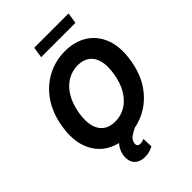

<svg xmlns="http://www.w3.org/2000/svg" viewBox="-312 -1039 1372 1372"><g transform="rotate(-45 374.5 -353.0)"><path d="M336 9.8Q237.1 9.8 165.6 -35.6Q94 -81.1 62.2 -166.7Q30.4 -252.4 50.3 -373Q69.6 -489.9 126.8 -571.1Q184 -652.3 266.4 -694.8Q348.7 -737.3 443.5 -737.3Q542.1 -737.3 613.4 -691.9Q684.8 -646.6 716.7 -560.9Q748.7 -475.2 728.3 -353.5Q709.2 -237.1 652 -155.9Q594.7 -74.7 512.6 -32.5Q430.5 9.8 336 9.8ZM342.2 -126.2Q400.2 -126.2 448.2 -154.9Q496.2 -183.6 529.4 -238.8Q562.7 -293.9 575.7 -373Q588.1 -448 574.8 -498.7Q561.5 -549.4 526.2 -575.4Q490.9 -601.4 437.1 -601.4Q379.4 -601.4 331.2 -572.5Q282.9 -543.7 249.7 -488.5Q216.4 -433.3 202.9 -353.5Q190.7 -279.2 204.1 -228.5Q217.5 -177.8 253 -152Q288.6 -126.2 342.2 -126.2ZM314.6 202.9Q267.7 202.9 239.9 178.7Q212.2 154.5 211.5 109.2Q210.6 80.2 222 50.8Q233.4 21.5 256.3 -3Q279.2 -27.5 312.5 -41.4L417.8 -0.6Q382.1 15.2 358.1 33.1Q334.1 51 329.9 76.8Q326.5 93.8 333.8 103.2Q341.1 112.5 358.2 112.3Q370 112.5 379.6 109.3Q389.3 106.1 396.9 103.7L399.6 181.4Q385.6 189.3 363.8 196.1Q342 202.9 314.6 202.9ZM653 -909.2 639.6 -826.8H292.9L306.3 -909.2Z"/></g></svg>

Font: Inter Tight
Style: Italic
Weight: 400
Italic angle: -9.39999°
Designer: Rasmus Andersson
Foundry: rsms
Version: Version 3.002